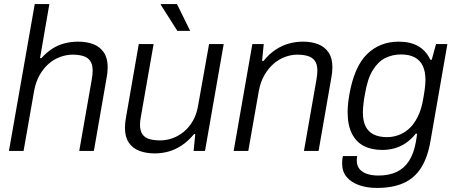

<svg xmlns="http://www.w3.org/2000/svg" viewBox="-20 -743 2239 945"><path d="M24 0 151 -723H223L177 -457H184Q210 -486 238.5 -504Q267 -522 299 -530Q331 -538 365 -538Q407 -538 439.5 -525.5Q472 -513 491 -485Q510 -457 510 -412Q510 -399 508.5 -385Q507 -371 504 -356L442 0H370L432 -354Q434 -365 435 -375.5Q436 -386 436 -395Q436 -427 423.5 -444Q411 -461 388.5 -467.5Q366 -474 337 -474Q308 -474 277 -463Q246 -452 220 -429.5Q194 -407 175 -373.5Q156 -340 148 -296L96 0Z M741 12Q699 12 666 -0.5Q633 -13 614 -41Q595 -69 595 -114Q595 -127 596.5 -141Q598 -155 601 -170L663 -526H736L674 -172Q672 -161 670.5 -150.5Q669 -140 669 -131Q669 -99 681.5 -81.5Q694 -64 717 -58Q740 -52 768 -52Q799 -52 828.5 -62.5Q858 -73 884 -94Q910 -115 929 -147.5Q948 -180 955 -223L1009 -526H1081L989 0H933L941 -83H935Q906 -48 874 -27Q842 -6 809 3Q776 12 741 12ZM853 -591 771 -720 772 -723H851L916 -591Z M1130 0 1222 -526H1278L1270 -443H1277Q1306 -479 1338 -499.5Q1370 -520 1403.5 -529Q1437 -538 1471 -538Q1513 -538 1545.5 -525.5Q1578 -513 1597 -485Q1616 -457 1616 -412Q1616 -399 1614.5 -385Q1613 -371 1610 -356L1548 0H1476L1538 -354Q1540 -365 1541 -376Q1542 -387 1542 -395Q1542 -427 1529.5 -444Q1517 -461 1494.5 -467.5Q1472 -474 1443 -474Q1414 -474 1383.5 -463Q1353 -452 1327 -429.5Q1301 -407 1281.5 -373.5Q1262 -340 1254 -296L1202 0Z M1835 182Q1787 182 1748 168.5Q1709 155 1686.5 128.5Q1664 102 1664 62Q1664 56 1664.5 46.5Q1665 37 1668 25H1738Q1737 31 1736.5 36Q1736 41 1736 46Q1736 73 1750 89.5Q1764 106 1788.5 113.5Q1813 121 1842 121Q1894 121 1931.5 103.5Q1969 86 1992.5 50Q2016 14 2026 -40Q2028 -52 2030 -63.5Q2032 -75 2033 -85H2026Q2004 -57 1977.5 -39Q1951 -21 1921.5 -13Q1892 -5 1862 -5Q1808 -5 1770 -25Q1732 -45 1711.5 -86.5Q1691 -128 1691 -191Q1691 -210 1693 -230.5Q1695 -251 1699 -275Q1723 -414 1786 -476Q1849 -538 1943 -538Q1999 -538 2038 -516Q2077 -494 2098 -449H2105L2126 -526H2182L2099 -50Q2085 32 2052.5 83Q2020 134 1966.5 158Q1913 182 1835 182ZM1886 -68Q1911 -68 1938.5 -77Q1966 -86 1991 -107.5Q2016 -129 2035.5 -167Q2055 -205 2064 -262Q2068 -284 2070 -299.5Q2072 -315 2073 -327Q2074 -339 2074 -349Q2074 -391 2061 -418.5Q2048 -446 2021.5 -460.5Q1995 -475 1953 -475Q1912 -475 1876.5 -457.5Q1841 -440 1815 -398Q1789 -356 1777 -284Q1772 -259 1770 -241.5Q1768 -224 1767 -212.5Q1766 -201 1766 -191Q1766 -148 1779.5 -121Q1793 -94 1819.5 -81Q1846 -68 1886 -68Z"/></svg>

Font: Archivo SemiBold Light
Style: Italic
Weight: 300
Italic angle: -10°
Version: Version 2.001